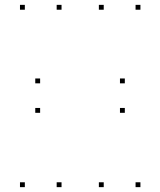

<svg xmlns="http://www.w3.org/2000/svg" viewBox="-20 -760 660 790"><path d="M233.2 -720V-740H213.2V-720ZM82.2 -720V-740H62.2V-720ZM82.2 10V-10H62.2V10ZM233.2 10V-10H213.2V10ZM557.8 -720V-740H537.8V-720ZM406.8 -720V-740H386.8V-720ZM406.8 10V-10H386.8V10ZM557.8 10V-10H537.8V10ZM493.6 -295.8V-315.8H473.6V-295.8ZM493.6 -417.1V-437.1H473.6V-417.1ZM145.1 -417.1V-437.1H125.1V-417.1ZM145.1 -295.8V-315.8H125.1V-295.8Z"/></svg>

Font: Monaspace Argon Dots Var
Style: Regular
Weight: 400
Designer: Riley Cran and the Lettermatic Team
Version: Version 1.100 (Monaspace Argon Dots)